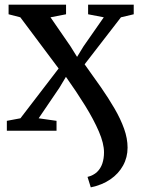

<svg xmlns="http://www.w3.org/2000/svg" viewBox="-20 -563 612 827"><path d="M371 244 357 199Q382.5 192.5 398 177.8Q413.5 163 420.8 141.2Q428 119.5 428 93Q428 55 406 3.8Q384 -47.5 346.8 -107.8Q309.5 -168 264 -232L235.5 -184.5L146.5 -53.5L223.5 -42.5V0H9.5V-42.5L68 -53.5L232.5 -268L67.5 -488.5L17 -501.5V-543H264.5V-501.5L197.5 -488.5L283 -364.5L312 -318L339.5 -363L427 -488.5L359.5 -501.5V-543H556V-501.5L501 -488.5L344.5 -286Q381.5 -235 414.5 -187.5Q447.5 -140 473.5 -95.2Q499.5 -50.5 514.5 -8.5Q529.5 33.5 529.5 73Q529.5 115 510 150.2Q490.5 185.5 455 209.8Q419.5 234 371 244Z"/></svg>

Font: Merriweather 48pt Medium
Style: Regular
Weight: 500
Version: Version 2.100